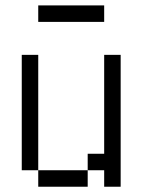

<svg xmlns="http://www.w3.org/2000/svg" viewBox="-20 -708 540 728"><path d="M375 -625H125V-687.5H375ZM62.5 -500H125V-62.5H62.5ZM125 -62.5H312.5V0H125ZM312.5 -125H375V-500H437.5V0H375V-62.5H312.5Z"/></svg>

Font: ChillBitmapSE 16px
Style: Regular
Weight: 400
Designer: Designed by Warren2060
Foundry: ChillType
Version: Version 1.000